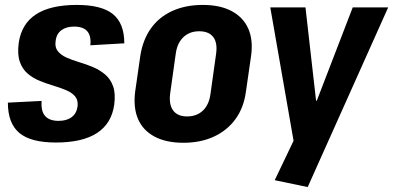

<svg xmlns="http://www.w3.org/2000/svg" viewBox="-20 -570 1597 780"><path d="M207 9Q105 9 58.5 -30Q12 -69 12 -153L149 -160Q146 -118 163.5 -98.5Q181 -79 218 -79Q251 -79 271 -94Q291 -109 295 -137Q298 -163 285.5 -178Q273 -193 250 -203Q227 -213 198.5 -221.5Q170 -230 142.5 -241Q115 -252 93 -270.5Q71 -289 60.5 -319Q50 -349 56 -395Q67 -473 126 -511.5Q185 -550 292 -550Q393 -550 439 -512.5Q485 -475 485 -394L347 -386Q351 -424 334.5 -443Q318 -462 281 -462Q249 -462 229 -447Q209 -432 206 -403Q202 -378 215 -362Q228 -346 250.5 -336Q273 -326 301.5 -317.5Q330 -309 357.5 -297.5Q385 -286 407 -267.5Q429 -249 439.5 -219.5Q450 -190 444 -144Q433 -68 374 -29.5Q315 9 207 9Z M725 10Q655 10 608 -15Q561 -40 541 -86Q521 -132 529 -197L550 -343Q560 -408 593 -454.5Q626 -501 680 -525.5Q734 -550 804 -550Q874 -550 921 -525Q968 -500 988.5 -454Q1009 -408 1000 -343L979 -197Q970 -132 936.5 -86Q903 -40 849 -15Q795 10 725 10ZM740 -97Q779 -97 804 -120.5Q829 -144 835 -188L858 -352Q864 -397 846 -420Q828 -443 789 -443Q763 -443 743.5 -432.5Q724 -422 711 -402Q698 -382 694 -352L671 -188Q666 -144 684 -120.5Q702 -97 740 -97Z M1096 162 1197 -49 1177 27 1078 -540H1221L1264 -161H1267L1413 -540H1557L1230 190Z"/></svg>

Font: Pathway Extreme Condensed
Style: Bold Italic
Weight: 700
Width: 3
Italic angle: -8°
Version: Version 1.001;gftools[0.9.26]